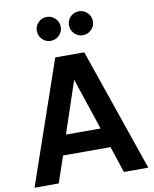

<svg xmlns="http://www.w3.org/2000/svg" viewBox="-104 -1069 920 1147"><g transform="rotate(-10 356.0 -496.0)"><path d="M11 0H158L212 -160H500L553 0H701L444 -745H268ZM251 -280 356 -594 461 -280ZM260 -847Q289 -847 310.5 -868Q332 -889 332 -920Q332 -950 310.5 -971Q289 -992 260 -992Q229 -992 208 -971Q187 -950 187 -920Q187 -890 208 -868.5Q229 -847 260 -847ZM455 -847Q484 -847 505.5 -868Q527 -889 527 -920Q527 -950 505.5 -971Q484 -992 455 -992Q424 -992 403 -971Q382 -950 382 -920Q382 -890 403 -868.5Q424 -847 455 -847Z"/></g></svg>

Font: Plus Jakarta Sans
Style: Bold
Weight: 700
Designer: Gumpita Rahayu
Foundry: Tokotype
Version: Version 2.004; ttfautohint (v1.8.3)